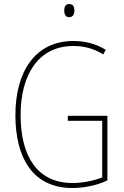

<svg xmlns="http://www.w3.org/2000/svg" viewBox="-20 -930 620 960"><path d="M326 -910C306 -910 301 -893 301 -877C301 -859 308 -844 326 -844C344 -844 352 -858 352 -877C352 -893 347 -910 326 -910ZM319 -351V-326H491V-43C450 -27 397 -15 342 -15C170 -15 83 -144 83 -355C83 -555 171 -700 347 -700C395 -700 444 -690 496 -658L509 -681C456 -713 403 -725 347 -725C156 -725 57 -572 57 -354C57 -136 148 10 341 10C397 10 463 -2 517 -28V-351Z"/></svg>

Font: Noto Sans Thai Cond Thin
Style: Regular
Weight: 100
Width: 3
Designer: Monotype Design Team
Foundry: Monotype Imaging Inc.
Version: Version 2.002